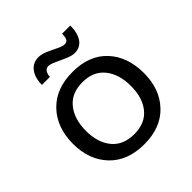

<svg xmlns="http://www.w3.org/2000/svg" viewBox="-187 -834 987 987"><g transform="rotate(-45 307.0 -340.0)"><path d="M385.3 -573.7Q366.7 -573.7 338.1 -585.9Q309.6 -598.1 283.2 -610.6Q256.8 -623 242.7 -623Q212.9 -623 208.5 -577.6H150.9Q150.9 -629.4 174.6 -660.4Q198.2 -691.4 238.8 -691.4Q249 -691.4 260.7 -688.7Q272.5 -686 283.4 -681.6Q294.4 -677.2 305.4 -671.9Q316.4 -666.5 326.9 -661.4Q337.4 -656.2 346.9 -651.9Q356.4 -647.5 365.2 -644.8Q374 -642.1 380.9 -642.1Q396.5 -642.1 403.1 -652.8Q409.7 -663.6 410.2 -690.4H469.7Q469.7 -635.7 448 -604.7Q426.3 -573.7 385.3 -573.7ZM308.1 10.7Q186.5 10.7 117.9 -61.5Q49.3 -133.8 49.3 -250Q49.3 -368.2 118.4 -440.9Q187.5 -513.7 309.1 -513.7Q430.2 -513.7 497.6 -441.2Q564.9 -368.7 564.9 -250Q564.9 -133.8 496.6 -61.5Q428.2 10.7 308.1 10.7ZM308.1 -62.5Q387.2 -62.5 429 -113.8Q470.7 -165 470.7 -250Q470.7 -336.4 428.5 -388.4Q386.2 -440.4 307.6 -440.4Q228.5 -440.4 186 -388.4Q143.6 -336.4 143.6 -250Q143.6 -165 185.8 -113.8Q228 -62.5 308.1 -62.5Z"/></g></svg>

Font: Muli
Style: Regular
Weight: 400
Designer: Vernon Adams
Foundry: newtypography
Version: Version 2; ttfautohint (v1.00rc1.6-4cba) -l 8 -r 50 -G 200 -